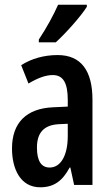

<svg xmlns="http://www.w3.org/2000/svg" viewBox="-20 -786 469 816"><path d="M349 -766H227C207 -721 180 -671 145 -618V-606H217C260 -645 324 -717 349 -757ZM225 -552C167 -552 114 -537 70 -509L101 -431C141 -455 175 -467 204 -467C249 -467 268 -433 268 -361V-333L205 -330C93 -325 31 -265 31 -155C31 -69 66 10 151 10C210 10 246 -18 276 -74H279L295 0H373V-362C373 -485 325 -552 225 -552ZM268 -260V-208C268 -125 238 -74 191 -74C156 -74 137 -101 137 -159C137 -222 167 -254 227 -258Z"/></svg>

Font: Noto Sans Display Condensed Medium
Style: Regular
Weight: 500
Width: 3
Designer: Monotype Design Team
Foundry: Monotype Imaging Inc.
Version: Version 1.900